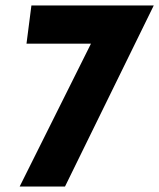

<svg xmlns="http://www.w3.org/2000/svg" viewBox="-20 -683 583 703"><path d="M543 -663 218 0H52L313 -523H77L95 -663Z"/></svg>

Font: Josefin Sans
Style: Bold Italic
Weight: 700
Italic angle: -7°
Designer: Santiago Orozco
Foundry: Typemade
Version: Version 2.000